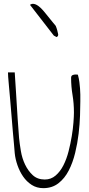

<svg xmlns="http://www.w3.org/2000/svg" viewBox="-20 -977 465 998"><path d="M56.6 -180.7Q55.7 -196.3 52.7 -227.1Q49.8 -257.8 46.4 -296.9Q43 -335.9 39.6 -378.9Q36.1 -421.9 32.7 -460.9Q29.3 -500 26.4 -531.2Q23.4 -562.5 22.5 -577.1Q22.5 -579.1 22 -588.4Q21.5 -597.7 21.5 -600.6H56.6Q57.6 -587.9 59.1 -561Q60.5 -534.2 63 -501Q65.4 -467.8 67.4 -430.2Q69.3 -392.6 71.8 -359.4Q74.2 -326.2 76.2 -299.3Q78.1 -272.5 79.1 -259.8Q82 -230.5 88.4 -192.4Q94.7 -154.3 110.4 -121.6Q126 -88.9 150.4 -66.4Q174.8 -43.9 212.9 -43.9Q245.1 -43.9 269 -64.5Q293 -85 309.6 -117.7Q326.2 -150.4 336.4 -190.4Q346.7 -230.5 353 -269Q359.4 -307.6 361.8 -340.3Q364.3 -373 364.3 -391.6Q364.3 -440.4 356.9 -483.9Q349.6 -527.3 349.6 -572.3Q349.6 -583 356.9 -586.4Q364.3 -589.8 373 -589.8Q375 -589.8 378.9 -589.4Q382.8 -588.9 384.8 -588.9Q390.6 -567.4 392.6 -550.3Q394.5 -533.2 396 -517.6Q397.5 -502 397.5 -485.4V-449.2Q397.5 -420.9 396 -376.5Q394.5 -332 388.7 -282.2Q382.8 -232.4 370.6 -182.1Q358.4 -131.8 337.4 -90.8Q316.4 -49.8 283.7 -24.4Q251 1 205.1 1Q170.9 1 144.5 -16.1Q118.2 -33.2 100.1 -59.6Q82 -85.9 70.8 -118.2Q59.6 -150.4 56.6 -180.7ZM135.7 -952.1Q136.7 -953.1 141.1 -954.6Q145.5 -956.1 146.5 -957Q154.3 -958 162.6 -955.1Q170.9 -952.1 178.2 -946.8Q185.5 -941.4 191.9 -935.5Q198.2 -929.7 203.1 -923.8Q209 -917 217.8 -906.2Q226.6 -895.5 236.3 -883.3Q246.1 -871.1 254.9 -860.4Q263.7 -849.6 269.5 -842.8Q271.5 -839.8 273.9 -831.5Q276.4 -823.2 277.3 -820.3Q278.3 -813.5 281.7 -801.8Q285.2 -790 274.4 -784.2L259.8 -792Z"/></svg>

Font: Waiting for the Sunrise
Style: Regular
Weight: 300
Version: Version 1.001 2001